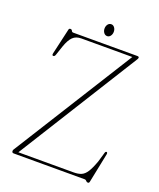

<svg xmlns="http://www.w3.org/2000/svg" viewBox="-150 -902 832 1004"><g transform="rotate(20 266.0 -400.0)"><path d="M483 -681.5 66 -14H373.5Q398.5 -14 415.8 -21.2Q433 -28.5 446.5 -49.5Q460 -70.5 475 -112L491 -166.5Q493.5 -174 499.5 -173.5Q505 -172 503.5 -162L470 2.5Q468.5 11 461.5 11Q455 11 450.8 5.5Q446.5 0 441 0H45Q35 0 35 -10Q35 -15 37 -18.2Q39 -21.5 41 -24.5L455.5 -686H172Q142.5 -686 125 -669Q107.5 -652 94 -613.5L76.5 -561.5Q72.5 -548.5 63.5 -550Q57 -551 60 -564L92.5 -706Q94 -713.5 101.5 -713.5Q109 -713.5 111.8 -706.8Q114.5 -700 121.5 -700H478Q488 -700 488 -693.5Q488 -688.5 483 -681.5ZM294 -743.5Q282.5 -743.5 275.2 -753.5Q268 -763.5 268 -776.5Q268 -790 275.2 -799.8Q282.5 -809.5 294 -809.5Q305 -809.5 312.2 -799.8Q319.5 -790 319.5 -776.5Q319.5 -763 312.2 -753.2Q305 -743.5 294 -743.5Z"/></g></svg>

Font: Fraunces 144pt S050 Thin
Style: Regular
Weight: 100
Version: Version 1.000; ttfautohint (v1.8.3)